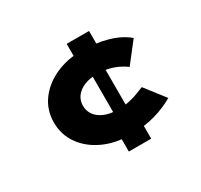

<svg xmlns="http://www.w3.org/2000/svg" viewBox="-147 -901 1146 1093"><g transform="rotate(-30 425.5 -354.0)"><path d="M461 -78Q364 -78 286.5 -114Q209 -150 164.5 -213Q120 -276 120 -355Q120 -436 164.5 -498Q209 -560 286.5 -596Q364 -632 461 -632Q551 -632 628.5 -610Q706 -588 754 -546L652 -415Q631 -431 603 -444.5Q575 -458 542 -465.5Q509 -473 470 -473Q421 -473 385.5 -458Q350 -443 330.5 -417Q311 -391 311 -356Q311 -321 330.5 -294.5Q350 -268 386 -253Q422 -238 470 -238Q517 -238 551.5 -246Q586 -254 611 -264Q636 -274 654 -281L754 -152Q698 -119 627 -98.5Q556 -78 461 -78ZM407 0V-108L442 -146V-552L407 -606V-708H554V-605L525 -554V-144L554 -107V0Z"/></g></svg>

Font: Lexend Tera ExtraBold
Style: Regular
Weight: 800
Designer: Bonnie Shaver-Troup, Thomas Jockin
Foundry: Lexend
Version: Version 1.007